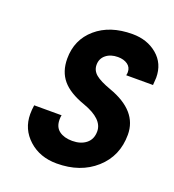

<svg xmlns="http://www.w3.org/2000/svg" viewBox="-111 -652 681 752"><g transform="rotate(20 230.0 -276.0)"><path d="M47.9 -170.9H162.1Q160.2 -165 160.2 -152.8Q160.2 -121.1 180.7 -106Q201.2 -90.8 234.9 -90.8Q270.5 -90.8 292.7 -108.6Q314.9 -126.5 314.9 -159.2Q314.9 -210.9 230 -241.2Q165.5 -263.7 136.2 -298.6Q106.9 -333.5 106.9 -387.2Q106.9 -466.3 164.1 -515.6Q221.2 -564.9 314.9 -564.9Q376.5 -564.9 418.2 -529.8Q460 -494.6 460 -436Q460 -427.2 458 -404.8H346.2Q348.1 -410.6 348.1 -418Q348.1 -438.5 332.3 -449.7Q316.4 -460.9 292 -460.9Q261.7 -460.9 242.4 -445.3Q223.1 -429.7 223.1 -403.8Q223.1 -379.9 242.2 -364Q261.2 -348.1 306.2 -332Q432.1 -287.1 432.1 -188Q432.1 -99.1 369.4 -43Q306.6 13.2 208 13.2Q137.7 13.2 91.3 -28.8Q44.9 -70.8 44.9 -133.8Q44.9 -151.4 47.9 -170.9Z"/></g></svg>

Font: Involve SemiBold Oblique
Style: Italic
Weight: 600
Italic angle: -10.5°
Designer: Stefan Peev
Foundry: Context Ltd.
Version: Version 1.001